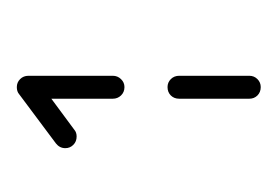

<svg xmlns="http://www.w3.org/2000/svg" viewBox="-70 -636 327 226"><g transform="rotate(-90 93.0 -523.5)"><path d="M103 -379.6Q97 -379.6 93.1 -383.5Q89.3 -387.4 89.3 -393V-475.6Q89.3 -481.5 93.1 -485.4Q97 -489.3 103 -489.3Q108.5 -489.3 112.4 -485.4Q116.3 -481.5 116.3 -475.6V-393Q116.3 -387.4 112.4 -383.5Q108.5 -379.6 103 -379.6ZM103 -666.7Q108.5 -666.7 112.4 -662.8Q116.3 -658.9 116.3 -653Q116.3 -646.3 110.7 -641.9L52.6 -598.9Q49.6 -596.3 44.8 -596.3Q38.9 -596.3 35 -600.2Q31.1 -604.1 31.1 -609.6Q31.1 -616.3 36.7 -620.7L94.8 -664.1Q97.8 -666.7 103 -666.7ZM103 -540Q97 -540 93.1 -544.1Q89.3 -548.1 89.3 -553.7V-653Q89.3 -658.5 93.1 -662.6Q97 -666.7 103 -666.7Q108.5 -666.7 112.4 -662.6Q116.3 -658.5 116.3 -653V-553.7Q116.3 -548.1 112.4 -544.1Q108.5 -540 103 -540Z"/></g></svg>

Font: 26F Galaxy Hebrew Ultra Light
Style: Regular
Weight: 200
Designer: C₂₉H₂₅N₃O₅
Version: Version 1.000